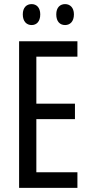

<svg xmlns="http://www.w3.org/2000/svg" viewBox="-20 -915 442 935"><path d="M91 -845C91 -810 110 -793 134 -793C158 -793 176 -810 176 -845C176 -878 158 -895 134 -895C110 -895 91 -879 91 -845ZM254 -845C254 -810 272 -793 297 -793C321 -793 340 -810 340 -845C340 -878 321 -895 297 -895C273 -895 254 -879 254 -845ZM357 0V-76H157V-335H345V-410H157V-639H357V-714H73V0Z"/></svg>

Font: Noto Sans Devanagari ExtraCondensed
Style: Regular
Weight: 400
Width: 2
Designer: Jelle Bosma - Monotype Design Team
Foundry: Monotype Imaging Inc.
Version: Version 2.004